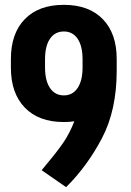

<svg xmlns="http://www.w3.org/2000/svg" viewBox="-20 -750 542 793"><path d="M462 -470V-458Q462 -295 401 -179Q340 -63 253 23L152 -47L175 -75Q217 -125 242.5 -162.5Q268 -200 287 -249Q268 -246 244 -246H243Q140 -246 82.5 -305.5Q25 -365 25 -470V-506Q25 -612 82.5 -671Q140 -730 243 -730H244Q347 -730 404.5 -671Q462 -612 462 -506ZM321 -505Q321 -560 300.5 -590Q280 -620 244 -620Q207 -620 186.5 -590Q166 -560 166 -505V-471Q166 -417 186.5 -386.5Q207 -356 244 -356Q280 -356 300.5 -386.5Q321 -417 321 -471Z"/></svg>

Font: Akshar SemiBold
Style: Regular
Weight: 600
Designer: Tall Chai
Foundry: Tall Chai
Version: Version 1.000